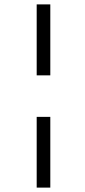

<svg xmlns="http://www.w3.org/2000/svg" viewBox="-20 -716 388 874"><path d="M147 -373V-696H209V-373ZM147 138V-184H209V138Z"/></svg>

Font: Manuale Light
Style: Regular
Weight: 300
Designer: Eduardo Tunni / Pablo Cosgaya
Foundry: Eduardo Tunni / Pablo Cosgaya
Version: Version 1.002